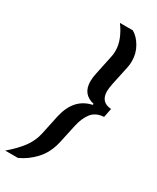

<svg xmlns="http://www.w3.org/2000/svg" viewBox="-291 -807 835 1021"><g transform="rotate(30 127.0 -296.5)"><path d="M59 -28 84 -146Q112 -271 215 -293L217 -300Q142 -317 142 -396Q142 -419 148 -446L173 -565Q177 -581 177 -603Q177 -669 123 -743H202Q234 -725 257 -685.5Q280 -646 280 -598Q280 -576 276 -559L251 -442Q245 -410 245 -395Q245 -327 311 -323L300 -268Q250 -265 225 -232.5Q200 -200 189 -149L164 -34Q148 36 106 81.5Q64 127 12 150H-66Q-15 107 16.5 65Q48 23 59 -28Z"/></g></svg>

Font: Saira Semi Condensed Medium
Style: Italic
Weight: 500
Width: 4
Italic angle: -12°
Designer: Hector Gatti with collaboration of the Omnibus-Type team
Foundry: Omnibus-Type
Version: Version 1.001; ttfautohint (v1.8)